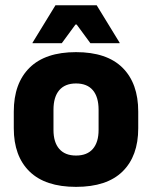

<svg xmlns="http://www.w3.org/2000/svg" viewBox="-20 -707 587 741"><path d="M273.4 14.2Q154.7 14.2 93.9 -45.2Q33.2 -104.6 33.2 -211.9V-276.5Q33.2 -385.4 94.1 -445.6Q155 -505.8 273.4 -505.8Q392.2 -505.8 452.9 -445.6Q513.5 -385.4 513.5 -276.5V-211.9Q513.5 -104.6 453 -45.2Q392.6 14.2 273.4 14.2ZM273.4 -106.7Q316.2 -106.7 338.3 -132.3Q360.5 -157.9 360.5 -205.5V-283.2Q360.5 -332.8 338.3 -358.9Q316.2 -384.9 273.4 -384.9Q231 -384.9 208.7 -358.9Q186.4 -332.8 186.4 -283.2V-205.5Q186.4 -157.9 208.7 -132.3Q231 -106.7 273.4 -106.7ZM105.5 -542.1 194.1 -686.8H353.1L441.7 -542.1V-540.2H328.9L275.8 -612.4H271.4L218.4 -540.2H105.5Z"/></svg>

Font: Anek Malayalam Medium
Style: Regular
Weight: 500
Designer: Maithili Shingre (Malayalam) & Yesha Goshar (Latin)
Foundry: Ek Type
Version: Version 1.003